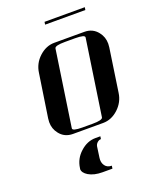

<svg xmlns="http://www.w3.org/2000/svg" viewBox="-190 -872 1022 1283"><g transform="rotate(-20 320.5 -230.5)"><path d="M89.8 -127.9Q89.8 -136.2 91.8 -153.8L138.2 -460.9Q147 -525.4 194.8 -569.8Q244.1 -615.2 303.2 -615.2H517.1Q576.7 -615.2 611.8 -569.8Q640.1 -534.2 640.1 -486.8Q640.1 -478.5 638.2 -460.9L592.8 -153.8Q584 -90.3 535.2 -44.9Q486.3 0 426.8 0H212.9Q152.8 0 118.2 -44.9Q89.8 -80.6 89.8 -127.9ZM176.8 236.8Q176.8 235.8 177.5 233.9Q178.2 231.9 178.2 231V230Q187 165.5 235.8 122.1Q284.7 77.1 344.2 77.1H378.9L376 96.2Q362.3 96.2 350.1 106.9Q337.9 117.7 335 133.8L324.2 210.9Q323.2 215.8 323.2 224.1Q323.2 248.5 335.9 266.1Q352.1 288.1 383.8 288.1L380.9 308.1H310.1Q251 308.1 211.9 285.2Q176.8 263.7 176.8 236.8ZM217.8 -38.1Q214.8 -19 287.1 -19H358.9Q429.2 -19 432.1 -38.1L512.2 -577.1Q515.1 -596.2 443.8 -596.2H372.1Q300.8 -596.2 297.9 -577.1ZM287.1 -750 290 -769H576.2L573.2 -750Z"/></g></svg>

Font: Hjet
Style: Italic
Weight: 400
Designer: T. Christopher White
Version: Version 1.2